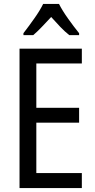

<svg xmlns="http://www.w3.org/2000/svg" viewBox="-20 -963 488 983"><path d="M399 0H80V-714H399V-638H166V-411H385V-335H166V-77H399ZM282 -943Q299 -909 329 -867Q359 -825 385 -793V-783H335Q312 -801 289 -825Q266 -849 242 -876Q217 -849 193.5 -824.5Q170 -800 150 -783H100V-793Q127 -828 156 -869Q185 -910 201 -943Z"/></svg>

Font: Noto Sans Tamil Condensed
Style: Regular
Weight: 400
Width: 3
Designer: Jelle Bosma - Monotype Design Team
Foundry: Monotype Imaging Inc.
Version: Version 2.004; ttfautohint (v1.8.4.7-5d5b)